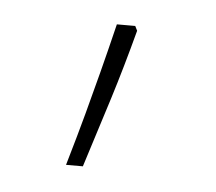

<svg xmlns="http://www.w3.org/2000/svg" viewBox="-29 -90 281 250"><g transform="rotate(5 111.0 35.0)"><path d="M65 129Q77 88 84.5 60Q92 32 99 5Q106 -22 115 -59H139L142 -53Q129 -4 116 37.5Q103 79 87 129Z"/></g></svg>

Font: Noto Sans Syriac Thin
Style: Regular
Weight: 100
Designer: Patrick Giasson and the Monotype Design Team
Foundry: Monotype Imaging Inc.
Version: Version 2.000; ttfautohint (v1.8.3) -l 8 -r 50 -G 200 -x 14 